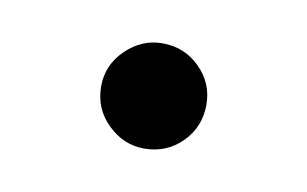

<svg xmlns="http://www.w3.org/2000/svg" viewBox="-31 -153 325 203"><g transform="rotate(10 131.5 -51.5)"><path d="M131 5Q109 5 92 -11.5Q75 -28 75 -52Q75 -75 92 -91.5Q109 -108 131 -108Q155 -108 171.5 -91.5Q188 -75 188 -52Q188 -28 171.5 -11.5Q155 5 131 5Z"/></g></svg>

Font: TikTok Sans Light
Style: Regular
Weight: 300
Version: Version 4.000